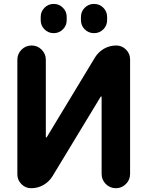

<svg xmlns="http://www.w3.org/2000/svg" viewBox="-20 -989 755 988"><path d="M649.4 -93.8Q649.4 -63.5 627.9 -42Q606.4 -20.5 576.2 -20.5Q545.9 -20.5 524.4 -42Q502.9 -63.5 502.9 -93.8V-490.2Q502.9 -492.2 501 -492.7Q499 -493.2 498 -491.2L250 -82Q232.4 -53.7 203.6 -37.1Q174.8 -20.5 140.6 -20.5Q111.3 -20.5 90.3 -41.5Q69.3 -62.5 69.3 -91.8V-681.6Q69.3 -711.9 90.8 -733.4Q112.3 -754.9 142.6 -754.9Q172.9 -754.9 194.3 -733.4Q215.8 -711.9 215.8 -681.6V-284.2Q215.8 -282.2 217.8 -281.7Q219.7 -281.2 220.7 -283.2L468.8 -693.4Q486.3 -721.7 515.1 -738.3Q543.9 -754.9 578.1 -754.9Q607.4 -754.9 628.4 -733.9Q649.4 -712.9 649.4 -683.6ZM189.5 -884.8V-902.3Q189.5 -929.7 209 -949.2Q228.5 -968.8 256.3 -968.8Q284.2 -968.8 303.7 -949.2Q323.2 -929.7 323.2 -902.3V-884.8Q323.2 -857.4 303.7 -837.9Q284.2 -818.4 256.3 -818.4Q228.5 -818.4 209 -837.9Q189.5 -857.4 189.5 -884.8ZM396.5 -885.7V-901.4Q396.5 -929.7 416 -949.2Q435.5 -968.8 463.9 -968.8Q492.2 -968.8 511.7 -949.2Q531.2 -929.7 531.2 -901.4V-885.7Q531.2 -857.4 511.7 -837.9Q492.2 -818.4 463.9 -818.4Q435.5 -818.4 416 -837.9Q396.5 -857.4 396.5 -885.7Z"/></svg>

Font: Gen Jyuu GothicX Bold
Style: Bold
Weight: 700
Designer: Ryoko NISHIZUKA (kana &amp; ideographs); Paul D. Hunt (Latin, Greek &amp; Cyrillic); Wenlong ZHANG (bopomofo); Sandoll C
Version: Version 1.058.20140828